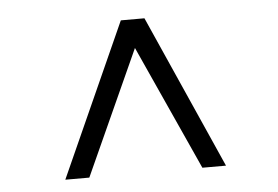

<svg xmlns="http://www.w3.org/2000/svg" viewBox="-38 -665 715 494"><g transform="rotate(-5 320.0 -418.0)"><path d="M320 -542 174 -220H112L290 -616H351L527 -220H466Z"/></g></svg>

Font: Libertinus Mono
Style: Regular
Weight: 400
Designer: Philipp H. Poll
Foundry: Khaled Hosny
Version: Version 6.7